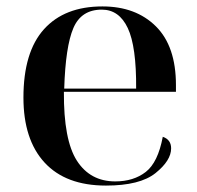

<svg xmlns="http://www.w3.org/2000/svg" viewBox="-20 -568 614 598"><path d="M310 10Q416 10 464.5 -29Q513 -68 513 -106Q513 -133 487 -142Q472 -62 434 -32.5Q396 -3 339 -3Q261 -3 219.5 -67.5Q178 -132 179 -282H528V-303Q528 -424 465.5 -486Q403 -548 299 -548Q181 -548 117 -477Q53 -406 53 -264Q53 -133 119 -61.5Q185 10 310 10ZM180 -292Q184 -423 208.5 -480.5Q233 -538 297 -538Q351 -538 378 -480.5Q405 -423 404 -292Z"/></svg>

Font: Noto Serif Display Semi
Style: Regular
Weight: 600
Designer: Monotype Design Team
Foundry: Monotype Imaging Inc.
Version: Version 1.900